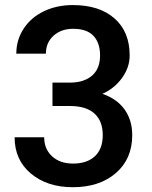

<svg xmlns="http://www.w3.org/2000/svg" viewBox="-20 -741 608 770"><path d="M190.4 -409.7H262.7Q317.4 -410.2 349.4 -438Q381.3 -465.8 381.3 -518.6Q381.3 -569.3 354.7 -597.4Q328.1 -625.5 273.4 -625.5Q225.6 -625.5 194.8 -597.9Q164.1 -570.3 164.1 -525.9H45.4Q45.4 -580.6 74.5 -625.5Q103.5 -670.4 155.5 -695.6Q207.5 -720.7 272 -720.7Q378.4 -720.7 439.2 -667.2Q500 -613.8 500 -518.6Q500 -470.7 469.5 -428.5Q439 -386.2 390.6 -364.7Q449.2 -344.7 479.7 -301.8Q510.3 -258.8 510.3 -199.2Q510.3 -103.5 444.6 -46.9Q378.9 9.8 272 9.8Q169.4 9.8 104 -44.9Q38.6 -99.6 38.6 -190.4H157.2Q157.2 -143.6 188.7 -114.3Q220.2 -85 273.4 -85Q328.6 -85 360.4 -114.3Q392.1 -143.6 392.1 -199.2Q392.1 -255.4 358.9 -285.6Q325.7 -315.9 260.3 -315.9H190.4Z"/></svg>

Font: RobotoDraft Medium
Style: Regular
Weight: 500
Version: Version 2.001152; 2014